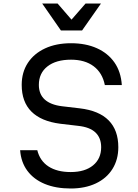

<svg xmlns="http://www.w3.org/2000/svg" viewBox="-20 -1062 790 1097"><path d="M193 -204Q208 -143 257 -111Q306 -79 384 -79Q465 -79 511.5 -117Q558 -155 558 -221Q558 -274 525.5 -305Q493 -336 426 -343L324 -355Q215 -369 159.5 -424.5Q104 -480 104 -577Q104 -649 139 -702.5Q174 -756 237.5 -785.5Q301 -815 386 -815Q470 -815 533.5 -786.5Q597 -758 634 -705Q671 -652 676 -576H579Q565 -646 515 -683.5Q465 -721 386 -721Q300 -721 251 -682.5Q202 -644 202 -577Q202 -524 235.5 -493.5Q269 -463 334 -455L436 -443Q546 -430 601 -374Q656 -318 656 -221Q656 -150 622.5 -96.5Q589 -43 527.5 -14Q466 15 384 15Q299 15 236 -11Q173 -37 136.5 -86Q100 -135 95 -204ZM557 -1042 449 -888H328L221 -1042H309L417 -917H360L469 -1042Z"/></svg>

Font: Martian Mono SemiExpanded Light
Style: Regular
Weight: 300
Width: 6
Monospace: yes
Designer: Roman Shamin
Foundry: Evil Martians
Version: Version 0.930